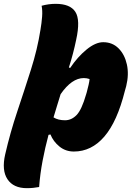

<svg xmlns="http://www.w3.org/2000/svg" viewBox="-74 -779 694 1001"><path d="M464 -559Q512 -559 544 -527Q576 -495 587.5 -443Q599 -391 584 -330L577 -305Q537 -145 470 -67Q403 11 311 11Q268 11 236 -15Q204 -41 189 -78L179 -76Q161 -9 148 59.5Q135 128 130 196Q114 199 98.5 200.5Q83 202 66 202Q-4 202 -35 155.5Q-66 109 -47 26Q-21 -87 16 -197.5Q53 -308 87 -415Q121 -522 137 -624Q143 -659 145.5 -691.5Q148 -724 143 -749Q180 -759 216 -759Q292 -759 319 -717Q346 -675 323 -571Q316 -537 306.5 -500.5Q297 -464 285 -427L292 -425Q330 -482 377 -520.5Q424 -559 464 -559ZM363 -372Q300 -372 242 -288Q233 -258 223.5 -228Q214 -198 205 -167Q229 -152 265 -152Q299 -152 325.5 -179.5Q352 -207 375 -287L378 -297Q384 -320 388 -337Q392 -354 393 -367Q378 -372 363 -372Z"/></svg>

Font: Recursive Mn Csl St Blk
Style: Italic
Weight: 900
Italic angle: -15°
Monospace: yes
Version: Version 1.079;hotconv 1.0.112;makeotfexe 2.5.65598; ttfautoh